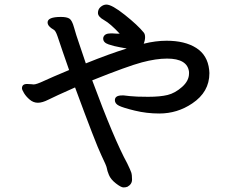

<svg xmlns="http://www.w3.org/2000/svg" viewBox="-20 -771 1040 839"><path d="M463 -625Q468 -625 472 -625L489 -624Q496 -624 503 -624Q462 -668 435 -683Q408 -698 408 -714.5Q408 -731 420 -741Q432 -751 445 -751Q469 -751 525.5 -706Q582 -661 608 -629Q614 -622 614 -608.5Q614 -595 608 -580Q660 -593 708 -593Q788 -593 837.5 -561.5Q887 -530 894 -466L895 -452V-451Q895 -369 820 -319Q755 -275 676 -275Q621 -275 569.5 -287.5Q518 -300 500 -309Q482 -318 482 -333Q482 -354 513 -354H521Q522 -354 548 -351Q574 -348 627 -348Q680 -348 712.5 -356Q745 -364 775.5 -391Q806 -418 806 -450V-457Q799 -515 710 -515Q662 -515 600 -498.5Q538 -482 383 -420Q478 -163 536 -57Q550 -28 553.5 -17.5Q557 -7 557 13.5Q557 34 537 45Q530 48 519.5 48Q509 48 486.5 30.5Q464 13 456 -6.5Q448 -26 447 -35.5Q446 -45 422.5 -93.5Q399 -142 308 -389Q218 -349 191.5 -335.5Q165 -322 145.5 -322Q126 -322 110 -335.5Q94 -349 85 -364Q76 -379 76 -385Q76 -404 98 -404H99L117 -403L127 -402Q139 -402 171 -417Q203 -432 282 -465Q268 -504 254 -545.5Q240 -587 231.5 -612Q223 -637 215 -641Q188 -656 188 -673Q188 -697 246 -697Q272 -697 283.5 -689.5Q295 -682 303.5 -651Q312 -620 326.5 -578.5Q341 -537 355 -494Q459 -536 534 -559Q530 -560 504 -564.5Q478 -569 454.5 -577Q431 -585 431 -602V-605Q431 -607 432 -609Q438 -625 463 -625Z"/></svg>

Font: LXGW ZhenKai
Style: Regular
Weight: 400
Designer: LXGW / Fontworks Inc.
Foundry: LXGW / Fontworks Inc.
Version: Version 0.800;June 8, 2025